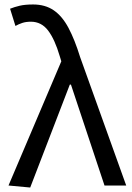

<svg xmlns="http://www.w3.org/2000/svg" viewBox="-20 -829 592 858"><path d="M115 9 18 0 254 -555 247 -578Q225 -653 195 -692.5Q165 -732 118 -732Q96 -732 79.5 -726.5Q63 -721 49 -713L25 -790Q45 -798 68.5 -803.5Q92 -809 128 -809Q182 -809 220 -783Q258 -757 286 -704.5Q314 -652 338 -574L544 0H447L297 -451H292Z"/></svg>

Font: Noto Sans HK
Style: Regular
Weight: 400
Designer: Ryoko NISHIZUKA 西塚涼子 (kana, bopomofo & ideographs); Paul D. Hunt (Latin, Greek & Cyrillic); Sandoll Communications 산돌커뮤니
Foundry: Adobe
Version: Version 2.004-H2;hotconv 1.0.118;makeotfexe 2.5.65603